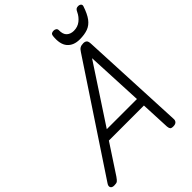

<svg xmlns="http://www.w3.org/2000/svg" viewBox="-398 -1432 1612 1612"><g transform="rotate(-45 408.0 -626.0)"><path d="M-15 14Q-41 14 -49 -1.5Q-57 -17 -42 -39L578 -975Q592 -998 607 -1006.5Q622 -1015 646 -1015Q665 -1015 676.5 -1005.5Q688 -996 689 -964L733 -31Q735 -11 723.5 1.5Q712 14 686 14Q664 14 657 5.5Q650 -3 648 -23L636 -285H220L50 -26Q32 0 21.5 7Q11 14 -15 14ZM275 -365H633L609 -874ZM648 -1058Q575 -1058 537 -1102.5Q499 -1147 509 -1239Q511 -1254 520 -1260Q529 -1266 544 -1266Q559 -1266 568.5 -1258.5Q578 -1251 578 -1239Q577 -1188 601.5 -1166Q626 -1144 664 -1144Q710 -1144 743.5 -1170.5Q777 -1197 795 -1236Q803 -1254 812 -1260Q821 -1266 835 -1266Q852 -1266 861.5 -1257Q871 -1248 866 -1233Q843 -1164 814.5 -1126Q786 -1088 745.5 -1073Q705 -1058 648 -1058Z"/></g></svg>

Font: Playwrite MX
Style: Regular
Weight: 400
Designer: Veronika Burian, José Scaglione
Foundry: TypeTogether
Version: Version 1.002